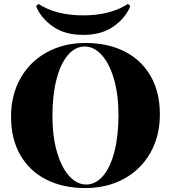

<svg xmlns="http://www.w3.org/2000/svg" viewBox="-20 -940 867 974"><path d="M791 -360Q791 -250 743 -165Q695 -80 609 -33Q523 14 413 14Q300 14 215 -29Q130 -72 83 -153.5Q36 -235 36 -348Q36 -458 84 -543Q132 -628 218 -675Q304 -722 414 -722Q527 -722 612 -679Q697 -636 744 -554.5Q791 -473 791 -360ZM246 -352Q246 -248 269 -169Q292 -90 331 -47Q370 -4 417 -4Q466 -4 503.5 -48.5Q541 -93 561 -173Q581 -253 581 -356Q581 -460 558 -539Q535 -618 496 -661Q457 -704 410 -704Q361 -704 323.5 -659.5Q286 -615 266 -535Q246 -455 246 -352ZM641 -909Q618 -850 557 -806.5Q496 -763 402 -763Q308 -763 247 -806.5Q186 -850 163 -909L175 -920Q265 -862 402 -862Q539 -862 629 -920Z"/></svg>

Font: Playfair Display SC Black
Style: Regular
Weight: 900
Designer: Claus Eggers Sørensen
Foundry: Claus Eggers Sørensen
Version: Version 1.200; ttfautohint (v1.6)